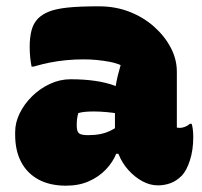

<svg xmlns="http://www.w3.org/2000/svg" viewBox="-20 -578 640 608"><path d="M540 -351Q540 -337 540 -322.5Q540 -308 540 -293Q540 -278 540 -263.5Q540 -249 540 -234Q540 -219 540 -204Q540 -189 540 -174Q541 -174 544 -173.5Q547 -173 549 -173Q557 -173 566 -176.5Q575 -180 581 -186H587Q589 -180 590.5 -169Q592 -158 592 -144Q592 -103 581.5 -70.5Q571 -38 556 -22Q539 -5 520 2Q501 9 480 9Q455 9 431 -4Q407 -17 387 -39Q367 -61 355.5 -89.5Q344 -118 344 -148Q344 -181 344 -212.5Q344 -244 344 -277Q344 -291 346.5 -306.5Q349 -322 353 -338.5Q357 -355 362 -372Q345 -379 326 -382.5Q307 -386 287 -388Q267 -390 245 -390Q217 -390 190.5 -387.5Q164 -385 138.5 -380Q113 -375 86 -367H80Q77 -382 75.5 -397.5Q74 -413 74 -430Q74 -458 79.5 -480.5Q85 -503 100 -519Q114 -533 135.5 -541.5Q157 -550 194 -554Q231 -558 293 -558Q346 -558 390.5 -540.5Q435 -523 468.5 -493Q502 -463 521 -426.5Q540 -390 540 -351ZM223 -180Q223 -162 230 -156Q237 -150 259 -150Q280 -150 298 -153.5Q316 -157 333.5 -166Q351 -175 370 -189L377 -91H348Q337 -64 315 -41Q293 -18 261.5 -4Q230 10 189 10Q138 10 102 -9.5Q66 -29 47 -65Q28 -101 28 -151V-160Q28 -190 42.5 -219.5Q57 -249 82 -273.5Q107 -298 138.5 -312.5Q170 -327 203 -327Q246 -327 280.5 -322Q315 -317 341 -307.5Q367 -298 383 -285Q392 -279 397.5 -268Q403 -257 405.5 -241.5Q408 -226 408 -205Q386 -213 363 -217Q340 -221 318 -223Q296 -225 277 -225Q263 -225 251 -224Q239 -223 228 -220Q225 -210 224 -201Q223 -192 223 -182Z"/></svg>

Font: Recursive Casual Black
Style: Regular
Weight: 900
Version: Version 1.047